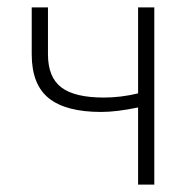

<svg xmlns="http://www.w3.org/2000/svg" viewBox="-20 -500 530 520"><path d="M354 0V-209Q295.9 -196.8 253.9 -196.8Q158.7 -196.8 112.3 -233.9Q65.9 -271 65.9 -353V-480H109.9V-353Q109.9 -291 146 -263.4Q182.1 -235.8 261.2 -235.8Q307.1 -235.8 354 -247.1V-480H397.9V0Z"/></svg>

Font: SourceSansPro-Light
Style: Regular
Weight: 300
Designer: Paul D. Hunt
Foundry: Adobe Systems Incorporated
Version: Version 2.020;PS 2.0;hotconv 1.0.86;makeotf.lib2.5.63406